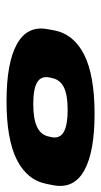

<svg xmlns="http://www.w3.org/2000/svg" viewBox="123 -850 316 603"><g transform="rotate(90 281.5 -548.0)"><path d="M297.5 -410Q177 -410 118.2 -442.5Q59.5 -475 71 -538L74.5 -558Q86 -621 151.2 -653.8Q216.5 -686.5 337 -686.5Q456.5 -686.5 514.8 -654.2Q573 -622 561.5 -558L557.5 -538Q546 -475 481.5 -442.5Q417 -410 297.5 -410ZM306 -494Q353.5 -494 378.5 -506Q403.5 -518 408.5 -543.5L410.5 -552.5Q415 -578 393.5 -590Q372 -602 325 -602Q277.5 -602 253.5 -590Q229.5 -578 224.5 -552.5L222.5 -543.5Q218 -518 238.5 -506Q259 -494 306 -494Z"/></g></svg>

Font: Anybody UltraExpanded ExtraBold
Style: Italic
Weight: 800
Width: 9
Italic angle: -10°
Designer: Tyler Finck
Foundry: Etcetera Type Company
Version: Version 1.010; ttfautohint (v1.8.3) -l 8 -r 50 -G 200 -x 14 